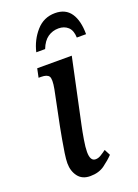

<svg xmlns="http://www.w3.org/2000/svg" viewBox="-144 -806 630 877"><g transform="rotate(-20 170.5 -367.5)"><path d="M138 10Q99 10 79 -16.5Q59 -43 59 -81Q59 -99 63.5 -129.5Q68 -160 74 -193Q80 -226 85 -252L119 -419Q128 -467 119 -480Q110 -493 81 -493H69L78 -536H246L179 -221Q173 -193 167 -157Q161 -121 161 -99Q161 -54 187 -54Q200 -54 212.5 -61.5Q225 -69 240 -80L255 -51Q236 -31 208 -10.5Q180 10 138 10ZM99 -606Q112 -662 148.5 -703.5Q185 -745 240 -745Q291 -745 316 -708.5Q341 -672 341 -606H296Q295 -641 277 -657.5Q259 -674 231 -674Q202 -674 179 -658Q156 -642 142 -606Z"/></g></svg>

Font: Noto Serif ExtraCondensed Medium
Style: Italic
Weight: 500
Width: 2
Italic angle: -12°
Designer: Monotype Design Team
Foundry: Monotype Imaging Inc.
Version: Version 2.013; ttfautohint (v1.8.4.7-5d5b)